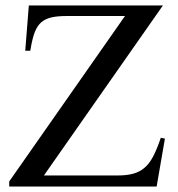

<svg xmlns="http://www.w3.org/2000/svg" viewBox="-20 -682 651 702"><path d="M552.7 0H13.7V-18.6L437 -623.5H226.1Q188 -623.5 166 -617.9Q144 -612.3 129.9 -599.6Q123.5 -593.8 118.2 -585.9Q112.8 -578.1 107.9 -566.4Q103 -554.7 98.9 -537.8Q94.7 -521 90.8 -496.6H72.3L85.4 -662.1H575.7L140.6 -40.5H412.1Q443.4 -40.5 466.8 -46.9Q490.2 -53.2 506.8 -67.4Q524.4 -81.1 539.1 -108.4Q553.7 -135.7 567.9 -178.2L583 -175.3Z"/></svg>

Font: Doulos SIL Am
Style: Regular
Weight: 400
Designer: Walt Agee, Victor Gaultney, Peter Martin, Debbi Hosken, Becca Hirsbrunner
Foundry: SIL International
Version: Version 5.000